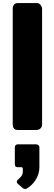

<svg xmlns="http://www.w3.org/2000/svg" viewBox="-20 -843 350 1245"><path d="M62.5 -785.2Q62.5 -801.8 70.3 -812.5Q78.1 -823.2 97.7 -823.2Q138.7 -823.2 220.7 -823.2Q225.6 -823.2 231.4 -820.3Q236.3 -818.4 241.2 -813.5Q246.1 -807.6 249 -800.8Q252.9 -793.9 252.9 -785.2Q252.9 -536.1 252.9 -38.1Q252.9 -19.5 242.2 -9.8Q231.4 0 213.9 0Q175.8 0 97.7 0Q78.1 0 70.3 -9.8Q62.5 -19.5 62.5 -38.1Q62.5 -287.1 62.5 -785.2ZM76.2 112.3Q76.2 103.5 81.1 98.6Q86.9 92.8 95.7 92.8Q135.7 92.8 213.9 92.8Q221.7 92.8 228.5 98.6Q235.4 103.5 235.4 112.3Q235.4 155.3 235.4 241.2Q235.4 283.2 212.9 320.3Q191.4 357.4 150.4 381.8Q150.4 381.8 144.5 381.8Q137.7 381.8 134.8 380.9Q130.9 378.9 127.9 377Q118.2 368.2 97.7 350.6Q92.8 346.7 90.8 342.8Q88.9 339.8 88.9 335.9Q88.9 329.1 94.7 324.2Q100.6 318.4 108.4 310.5Q116.2 303.7 122.1 293.9Q127.9 284.2 127.9 270.5Q127.9 263.7 127.9 251Q127.9 243.2 120.1 241.2Q111.3 241.2 94.7 241.2Q76.2 241.2 76.2 221.7Q76.2 185.5 76.2 112.3Z"/></svg>

Font: Cocogoose
Style: Regular
Weight: 400
Designer: Cosimo Lorenzo Pancini
Version: Version 1.000